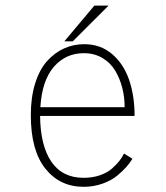

<svg xmlns="http://www.w3.org/2000/svg" viewBox="-20 -674 610 704"><path d="M216 -522.5 326 -653.5H378L247 -522.5ZM465.5 -92Q457.5 -78 444.2 -62.8Q431 -47.5 409.5 -29.8Q388 -12 355.5 -0.5Q323 11 286.5 11Q199.5 11 146.2 -55.8Q93 -122.5 93 -252Q93 -317.5 109 -368.5Q125 -419.5 152.8 -450.2Q180.5 -481 215 -496.5Q249.5 -512 289 -512Q348.5 -512 391 -475.8Q433.5 -439.5 453.5 -381Q473.5 -322.5 473.5 -249H127Q128 -140.5 168.2 -81.2Q208.5 -22 286.5 -22Q319.5 -22 346.8 -31.5Q374 -41 391.2 -56.5Q408.5 -72 418.5 -85Q428.5 -98 434.5 -111ZM287.5 -479Q221 -479 177.5 -429Q134 -379 128 -281H437Q437 -317.5 428.5 -351.2Q420 -385 402.8 -414.2Q385.5 -443.5 355.8 -461.2Q326 -479 287.5 -479Z"/></svg>

Font: League Mono Narrow Thin
Style: Regular
Weight: 100
Width: 3
Designer: Tyler Finck
Foundry: The League of Moveable Type / Tyler Finck
Version: Version 2.210